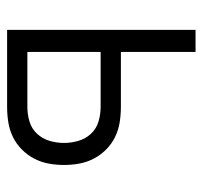

<svg xmlns="http://www.w3.org/2000/svg" viewBox="-35 -535 570 540"><g transform="rotate(90 250.0 -265.0)"><path d="M64 0H281Q303 0 324.5 -3.5Q346 -7 365.5 -16.5Q385 -26 400.5 -41.5Q416 -57 426 -76Q436 -95 440 -116.5Q444 -138 444 -160Q444 -182 440 -203.5Q436 -225 426 -244Q416 -263 400.5 -278.5Q385 -294 365.5 -303.5Q346 -313 324.5 -316.5Q303 -320 281 -320H126V-530H64ZM281 -57H126V-263H281Q302 -263 322 -257Q342 -251 356 -236Q370 -221 376 -201Q382 -181 382 -160Q382 -139 376 -119Q370 -99 356 -84Q342 -69 322 -63Q302 -57 281 -57Z"/></g></svg>

Font: Iosevka SS09 Light
Style: Regular
Weight: 300
Monospace: yes
Designer: Belleve Invis
Foundry: Belleve Invis
Version: Version 5.2.1; ttfautohint (v1.8.3)